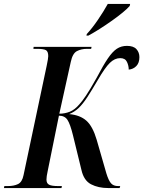

<svg xmlns="http://www.w3.org/2000/svg" viewBox="-50 -951 725 971"><path d="M-30 0 -28 -10H-10Q20 -10 41 -20Q62 -30 69 -65L186 -618Q194 -656 194 -667Q194 -691 182 -697.5Q170 -704 137 -704H119L120 -714H413L411 -704H390Q361 -704 339 -692.5Q317 -681 308 -638L250 -376Q278 -376 303 -386Q328 -396 351 -423Q365 -438 385.5 -468.5Q406 -499 439 -558Q472 -621 495.5 -655.5Q519 -690 541 -704.5Q563 -719 592 -719Q625 -719 640 -702.5Q655 -686 655 -662Q655 -633 639.5 -617Q624 -601 601 -599Q601 -619 592 -638Q583 -657 558 -657Q530 -657 505.5 -633Q481 -609 445 -547Q414 -494 391.5 -459.5Q369 -425 348 -405Q327 -385 300 -374Q355 -369 387 -340.5Q419 -312 439 -244L488 -74Q499 -38 511.5 -24Q524 -10 547 -10H558L555 0H497Q447 0 410.5 -19Q374 -38 362 -91L319 -267Q305 -324 291 -345Q277 -366 248 -366L191 -85Q185 -58 185 -43Q185 -24 198 -17Q211 -10 244 -10H263L261 0ZM389 -779Q416 -808 445 -850.5Q474 -893 495 -931H608L606 -921Q595 -908 571.5 -888.5Q548 -869 517 -847Q486 -825 454.5 -805Q423 -785 397 -771H387Z"/></svg>

Font: Noto Serif Display ExtraCondensed SemiBold
Style: Italic
Weight: 600
Width: 2
Italic angle: -12°
Designer: Monotype Design Team
Foundry: Monotype Imaging Inc.
Version: Version 2.009